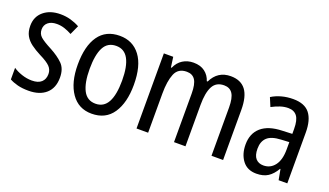

<svg xmlns="http://www.w3.org/2000/svg" viewBox="-58 -914 2208 1290"><g transform="rotate(20 1046.0 -268.5)"><path d="M345 -145Q345 -70 299.5 -30Q254 10 175 10Q131 10 97.5 1.5Q64 -7 39 -21V-104Q63 -87 99.5 -74.5Q136 -62 173 -62Q218 -62 241 -83Q264 -104 264 -141Q264 -172 243 -194Q222 -216 167 -243Q128 -263 99 -284.5Q70 -306 54 -334.5Q38 -363 38 -405Q38 -470 84 -508.5Q130 -547 204 -547Q242 -547 276 -537.5Q310 -528 341 -511L311 -445Q286 -459 259 -468Q232 -477 203 -477Q163 -477 140.5 -458Q118 -439 118 -408Q118 -376 140.5 -356Q163 -336 219 -307Q277 -276 311 -242Q345 -208 345 -145Z M828 -269Q828 -141 777 -65.5Q726 10 626 10Q532 10 479.5 -65.5Q427 -141 427 -269Q427 -402 478 -474.5Q529 -547 628 -547Q721 -547 774.5 -476Q828 -405 828 -269ZM512 -269Q512 -169 540 -115.5Q568 -62 628 -62Q687 -62 715.5 -114.5Q744 -167 744 -269Q744 -370 715.5 -422.5Q687 -475 628 -475Q567 -475 539.5 -422.5Q512 -370 512 -269Z M1421 -547Q1493 -547 1528.5 -500.5Q1564 -454 1564 -357V0H1481V-345Q1481 -413 1461 -443.5Q1441 -474 1400 -474Q1343 -474 1319 -428.5Q1295 -383 1295 -296V0H1213V-347Q1213 -414 1193.5 -444Q1174 -474 1133 -474Q1071 -474 1049.5 -421Q1028 -368 1028 -280V0H945V-537H1012L1022 -464H1027Q1045 -505 1078.5 -526Q1112 -547 1155 -547Q1205 -547 1236.5 -523Q1268 -499 1280 -460H1286Q1328 -547 1421 -547Z M1868 -546Q1950 -546 1986.5 -499.5Q2023 -453 2023 -363V0H1961L1947 -75H1944Q1919 -32 1886.5 -11Q1854 10 1804 10Q1739 10 1704.5 -35.5Q1670 -81 1670 -150Q1670 -229 1721 -273.5Q1772 -318 1871 -321L1941 -324V-359Q1941 -422 1920 -450Q1899 -478 1857 -478Q1829 -478 1800 -468.5Q1771 -459 1741 -443L1715 -505Q1747 -525 1786 -535.5Q1825 -546 1868 -546ZM1884 -262Q1815 -259 1785 -231Q1755 -203 1755 -151Q1755 -103 1775 -80.5Q1795 -58 1830 -58Q1880 -58 1910.5 -98Q1941 -138 1941 -213V-265Z"/></g></svg>

Font: Noto Sans Gurmukhi Condensed
Style: Regular
Weight: 400
Width: 3
Designer: Jelle Bosma - Monotype Design Team
Foundry: Monotype Imaging Inc.
Version: Version 2.004; ttfautohint (v1.8.4.7-5d5b)